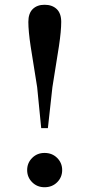

<svg xmlns="http://www.w3.org/2000/svg" viewBox="-20 -772 375 806"><path d="M167 14Q136 14 115 -7Q94 -28 94 -58Q94 -88 115 -109Q136 -130 167 -130Q199 -130 220 -109Q241 -88 241 -58Q241 -28 220 -7Q199 14 167 14ZM167 -752Q199 -752 218 -734Q237 -716 237 -680Q237 -642 227.5 -578.5Q218 -515 200 -406L181 -234H153L136 -406Q118 -515 108.5 -578.5Q99 -642 99 -680Q99 -716 117.5 -734Q136 -752 167 -752Z"/></svg>

Font: Noto Serif SC ExtraLight SemiBold
Style: Regular
Weight: 600
Version: Version 2.002-H1;hotconv 1.1.0;makeotfexe 2.6.0